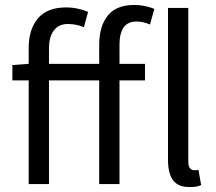

<svg xmlns="http://www.w3.org/2000/svg" viewBox="-20 -744 872 776"><path d="M381 0V-419H178V0H96V-419H30V-481L96 -486V-550Q96 -626 133.5 -670Q171 -714 247 -714Q271 -714 294.5 -709Q318 -704 336 -696L319 -634Q289 -647 254 -647Q218 -647 198 -621.5Q178 -596 178 -548V-486H381V-563Q381 -638 415.5 -681Q450 -724 523 -724Q546 -724 566.5 -719.5Q587 -715 604 -708L586 -645Q559 -657 531 -657Q463 -657 463 -563V-486H566V-419H463V0ZM746 12Q699 12 679 -16Q659 -44 659 -98V-712H741V-92Q741 -72 748 -64Q755 -56 764 -56Q768 -56 771.5 -56Q775 -56 782 -58L793 4Q785 8 774 10Q763 12 746 12Z"/></svg>

Font: SourceSansPro
Style: Book
Weight: 400
Designer: Paul D. Hunt
Foundry: Adobe Systems Incorporated
Version: Version 2.021;PS 2.000;hotconv 1.0.86;makeotf.lib2.5.63406